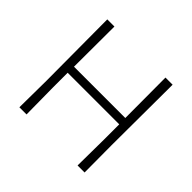

<svg xmlns="http://www.w3.org/2000/svg" viewBox="-155 -813 987 987"><g transform="rotate(45 338.5 -319.5)"><path d="M574 -197 575 0H524L526 -194V-301H151V-197L153 0H101L103 -194L101 -639H153L152 -346H525L524 -639H576Z"/></g></svg>

Font: Luna Sans Light
Style: Regular
Weight: 300
Designer: Juan Pablo del Peral
Foundry: Huerta Tipografica
Version: Version 2.001; ttfautohint (v1.5)